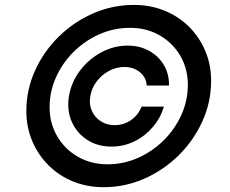

<svg xmlns="http://www.w3.org/2000/svg" viewBox="-20 -759 945 790"><path d="M263.7 -363.3Q273.4 -420.9 308.8 -468Q344.2 -515.1 396 -543.2Q447.8 -571.3 504.9 -571.3Q555.2 -571.3 594 -549.6Q632.8 -527.8 654.5 -491Q676.3 -454.1 675.3 -407.2H583.5Q582 -440.4 555.7 -461.9Q529.3 -483.4 491.7 -483.4Q458.5 -483.4 428.5 -467.3Q398.4 -451.2 377.7 -423.8Q356.9 -396.5 351.6 -363.3Q345.7 -330.6 357.7 -303.5Q369.6 -276.4 394.3 -260.3Q418.9 -244.1 451.7 -244.1Q489.7 -244.1 519.8 -265.4Q549.8 -286.6 562.5 -320.3H654.3Q640.6 -273.4 608.6 -236.1Q576.7 -198.7 532.7 -177.2Q488.8 -155.8 438.5 -155.8Q381.3 -155.8 338.4 -183.8Q295.4 -211.9 274.9 -259Q254.4 -306.2 263.7 -363.3ZM406.7 11.2Q337.9 11.2 279.8 -12.7Q221.7 -36.6 179 -79.6Q136.2 -122.6 112.3 -179.4Q88.4 -236.3 88.4 -302.2Q88.4 -389.2 123.8 -467.8Q159.2 -546.4 220.9 -607.4Q282.7 -668.5 362.5 -703.6Q442.4 -738.8 530.8 -738.8Q599.6 -738.8 658.2 -714.6Q716.8 -690.4 759.5 -647.2Q802.2 -604 825.9 -546.4Q849.6 -488.8 848.6 -421.9Q847.7 -335.9 811.8 -257.8Q775.9 -179.7 714.4 -119.1Q652.8 -58.6 573.5 -23.7Q494.1 11.2 406.7 11.2ZM422.4 -83Q487.8 -83 547.1 -109.1Q606.4 -135.3 652.6 -180.7Q698.7 -226.1 725.6 -284.7Q752.4 -343.3 752.9 -408.2Q753.4 -474.6 722.7 -528.1Q691.9 -581.5 637.9 -613Q584 -644.5 515.1 -644.5Q449.2 -644.5 389.4 -618.2Q329.6 -591.8 283.4 -546.1Q237.3 -500.5 210.7 -441.7Q184.1 -382.8 184.1 -317.9Q184.1 -252 215.1 -198.7Q246.1 -145.5 300 -114.3Q354 -83 422.4 -83Z"/></svg>

Font: Inter 20pt Medium
Style: Italic
Weight: 500
Italic angle: -9.3988°
Version: Version 4.001;git-66647c0bb